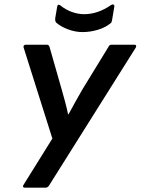

<svg xmlns="http://www.w3.org/2000/svg" viewBox="-20 -860 644 880"><path d="M93 0Q88 0 86 -3.5Q84 -7 88 -13L220 -225L88 -643Q87 -648 89.5 -651.5Q92 -655 98 -655H195Q204 -655 207 -645L263 -449Q271 -421 278.5 -393Q286 -365 292 -336H294Q310 -365 325 -392.5Q340 -420 357 -449L477 -645Q479 -650 482.5 -652.5Q486 -655 491 -655H597Q602 -655 603.5 -651.5Q605 -648 603 -643L205 -10Q202 -5 198 -2.5Q194 0 189 0ZM358 -713Q326 -713 293 -725Q260 -737 238 -756Q232 -762 233 -776L242 -829Q243 -837 247.5 -838Q252 -839 257 -835Q280 -816 308.5 -805.5Q337 -795 366 -795Q397 -795 428 -805.5Q459 -816 489 -837Q495 -841 500 -839Q505 -837 504 -830L494 -770Q493 -764 491.5 -759.5Q490 -755 485 -752Q463 -734 428.5 -723.5Q394 -713 358 -713Z"/></svg>

Font: Sofia Sans Semi Condensed
Style: Bold Italic
Weight: 700
Italic angle: -9°
Version: Version 4.100